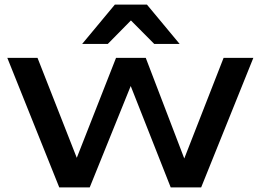

<svg xmlns="http://www.w3.org/2000/svg" viewBox="-20 -819 1139 839"><path d="M808 -67H762L957 -566H1087L859 0H726L526 -507H577L372 0H239L12 -566H144L340 -67H291L487 -566H617ZM482 -799H622L765 -627H654L524 -758H580L451 -627H339Z"/></svg>

Font: Bounded
Style: Regular
Weight: 400
Designer: Vlad Churkin
Version: Version 1.0